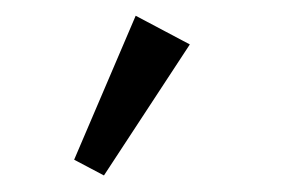

<svg xmlns="http://www.w3.org/2000/svg" viewBox="-20 -733 351 239"><path d="M109.4 -514.6 72.3 -534.2 148.9 -713.4 216.3 -677.7Z"/></svg>

Font: Elstob 10pt Medium
Style: Regular
Weight: 500
Designer: Peter S. Baker
Version: Version 1.015